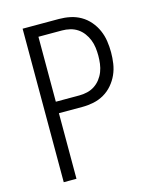

<svg xmlns="http://www.w3.org/2000/svg" viewBox="-111 -812 722 888"><g transform="rotate(-15 250.0 -367.5)"><path d="M83 0V-735H257Q284 -735 310.5 -729.5Q337 -724 360.5 -710.5Q384 -697 402 -676Q420 -655 431 -630Q442 -605 446 -578Q450 -551 450 -524Q450 -497 446 -470Q442 -443 431 -418.5Q420 -394 402 -373Q384 -352 360.5 -338.5Q337 -325 310.5 -319.5Q284 -314 257 -314H144V0ZM144 -369H257Q276 -369 295 -373.5Q314 -378 330 -388.5Q346 -399 358 -414.5Q370 -430 377 -448Q384 -466 386.5 -485.5Q389 -505 389 -524Q389 -544 386.5 -563Q384 -582 377 -600Q370 -618 358 -634Q346 -650 330 -660.5Q314 -671 295 -675.5Q276 -680 257 -680H144Z"/></g></svg>

Font: Iosevka Curly Light
Style: Regular
Weight: 300
Monospace: yes
Designer: Belleve Invis
Foundry: Belleve Invis
Version: Version 22.1.2; ttfautohint (v1.8.4)